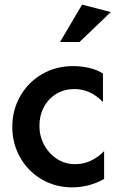

<svg xmlns="http://www.w3.org/2000/svg" viewBox="-20 -797 526 828"><path d="M296 -512Q220 -512 160 -476.5Q100 -441 66.5 -381Q33 -321 33 -250Q33 -178 67 -118Q101 -58 160 -23.5Q219 11 291 11Q364 11 429 -25V-145Q373 -89 304 -89Q261 -89 226 -111.5Q191 -134 170.5 -172Q150 -210 150 -254Q150 -299 169.5 -335.5Q189 -372 223.5 -392.5Q258 -413 301 -413Q370 -413 424 -357V-480Q399 -496 365 -504Q331 -512 296 -512ZM239 -616H323L458 -745L334 -777Z"/></svg>

Font: Geom Medium
Style: Bold
Weight: 500
Version: Version 1.102